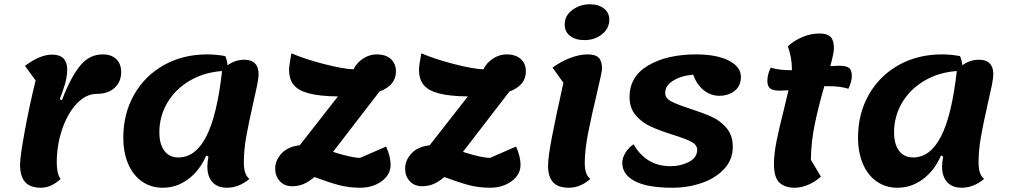

<svg xmlns="http://www.w3.org/2000/svg" viewBox="-20 -855 4735 900"><path d="M74 -83Q74 -121 96.5 -243Q119 -365 147 -478L97 -546Q167 -599 224 -599Q260 -599 277.5 -581Q295 -563 295 -531Q295 -499 286 -466Q277 -433 260 -390L270 -385Q312 -494 355.5 -547Q399 -600 461 -600Q502 -600 525 -578Q548 -556 548 -517Q548 -472 517.5 -443.5Q487 -415 433 -415Q384 -415 341 -370.5Q298 -326 272 -251Q246 -176 246 -92Q246 -41 264 -16Q220 25 172 25Q121 25 97.5 -2Q74 -29 74 -83Z M1149 -16Q1099 25 1044 25Q1000 25 976 -1Q952 -27 952 -75Q952 -93 957 -121L947 -126Q916 -55 862 -15Q808 25 743 25Q688 25 646 -4Q604 -33 581 -86.5Q558 -140 558 -210Q558 -322 608.5 -411Q659 -500 748.5 -550Q838 -600 951 -600Q994 -600 1036 -592Q1044 -574 1047 -549Q1082 -575 1126 -575Q1158 -575 1175 -558Q1192 -541 1192 -509Q1192 -488 1185.5 -456Q1179 -424 1166 -368Q1145 -275 1134 -213Q1123 -151 1123 -92Q1123 -37 1149 -16ZM1021 -522Q936 -516 869 -476.5Q802 -437 764.5 -373.5Q727 -310 727 -235Q727 -179 750.5 -148Q774 -117 816 -117Q897 -117 947.5 -216.5Q998 -316 1021 -522Z M1790 -168Q1811 -121 1811 -83Q1811 -36 1769 -5.5Q1727 25 1668 25Q1616 25 1570 13Q1524 1 1454 -25Q1426 -2 1402 8Q1378 18 1350 18Q1313 18 1291.5 -6Q1270 -30 1270 -64Q1270 -104 1300 -136Q1330 -168 1385 -174L1564 -403Q1477 -404 1427 -417.5Q1377 -431 1356 -458Q1335 -485 1335 -528Q1335 -548 1346 -605Q1412 -577 1500 -554.5Q1588 -532 1637 -530Q1652 -561 1682 -580.5Q1712 -600 1745 -600Q1789 -600 1812.5 -578Q1836 -556 1836 -520Q1836 -455 1759 -426L1541 -143Q1629 -115 1668 -115Z M2399 -168Q2420 -121 2420 -83Q2420 -36 2378 -5.5Q2336 25 2277 25Q2225 25 2179 13Q2133 1 2063 -25Q2035 -2 2011 8Q1987 18 1959 18Q1922 18 1900.5 -6Q1879 -30 1879 -64Q1879 -104 1909 -136Q1939 -168 1994 -174L2173 -403Q2086 -404 2036 -417.5Q1986 -431 1965 -458Q1944 -485 1944 -528Q1944 -548 1955 -605Q2021 -577 2109 -554.5Q2197 -532 2246 -530Q2261 -561 2291 -580.5Q2321 -600 2354 -600Q2398 -600 2421.5 -578Q2445 -556 2445 -520Q2445 -455 2368 -426L2150 -143Q2238 -115 2277 -115Z M2627 -740Q2627 -782 2663 -808.5Q2699 -835 2744 -835Q2785 -835 2810.5 -815.5Q2836 -796 2836 -763Q2836 -721 2801.5 -694Q2767 -667 2719 -667Q2678 -667 2652.5 -686.5Q2627 -706 2627 -740ZM2549 -78Q2549 -118 2567.5 -214.5Q2586 -311 2621 -467L2570 -538Q2608 -566 2652 -583Q2696 -600 2734 -600Q2771 -600 2786.5 -584.5Q2802 -569 2802 -533Q2802 -519 2779 -422Q2753 -314 2737 -232.5Q2721 -151 2721 -92Q2721 -36 2747 -16Q2700 25 2647 25Q2596 25 2572.5 -0.5Q2549 -26 2549 -78Z M2897 -91Q2897 -114 2911 -138Q2925 -162 2950 -179Q2977 -130 3020.5 -103Q3064 -76 3123 -76Q3171 -76 3209.5 -96Q3248 -116 3248 -153Q3248 -176 3220.5 -190.5Q3193 -205 3135 -223Q3072 -243 3031 -261.5Q2990 -280 2960.5 -314Q2931 -348 2931 -400Q2931 -497 3019 -548.5Q3107 -600 3243 -600Q3339 -600 3396 -571Q3453 -542 3453 -495Q3453 -453 3424 -429.5Q3395 -406 3352 -406Q3312 -406 3279.5 -431.5Q3247 -457 3229 -505Q3172 -500 3135 -476.5Q3098 -453 3098 -420Q3098 -395 3125 -380.5Q3152 -366 3213 -346Q3275 -326 3316 -307.5Q3357 -289 3386 -254.5Q3415 -220 3415 -167Q3415 -106 3374 -62.5Q3333 -19 3268.5 3Q3204 25 3132 25Q3014 25 2955.5 -6Q2897 -37 2897 -91Z M3973 -499Q3973 -474 3957 -439Q3918 -451 3865 -451H3844Q3817 -358 3799.5 -274Q3782 -190 3781 -106L3828 -27Q3800 -2 3767.5 11.5Q3735 25 3705 25Q3660 25 3634 1.5Q3608 -22 3608 -86Q3608 -134 3620.5 -196Q3633 -258 3656 -348L3676 -432Q3650 -430 3637 -430Q3603 -430 3590 -440.5Q3577 -451 3577 -477Q3577 -506 3593 -538Q3630 -526 3686 -526H3692V-532Q3692 -585 3673 -638Q3702 -665 3741.5 -681.5Q3781 -698 3821 -698Q3858 -698 3873.5 -682Q3889 -666 3889 -629Q3889 -606 3872 -545Q3900 -547 3913 -547Q3947 -547 3960 -536.5Q3973 -526 3973 -499Z M4593 -16Q4543 25 4488 25Q4444 25 4420 -1Q4396 -27 4396 -75Q4396 -93 4401 -121L4391 -126Q4360 -55 4306 -15Q4252 25 4187 25Q4132 25 4090 -4Q4048 -33 4025 -86.5Q4002 -140 4002 -210Q4002 -322 4052.5 -411Q4103 -500 4192.5 -550Q4282 -600 4395 -600Q4438 -600 4480 -592Q4488 -574 4491 -549Q4526 -575 4570 -575Q4602 -575 4619 -558Q4636 -541 4636 -509Q4636 -488 4629.5 -456Q4623 -424 4610 -368Q4589 -275 4578 -213Q4567 -151 4567 -92Q4567 -37 4593 -16ZM4465 -522Q4380 -516 4313 -476.5Q4246 -437 4208.5 -373.5Q4171 -310 4171 -235Q4171 -179 4194.5 -148Q4218 -117 4260 -117Q4341 -117 4391.5 -216.5Q4442 -316 4465 -522Z"/></svg>

Font: Lemonada SemiBold
Style: Regular
Weight: 600
Designer: Mohamed Gaber (Arabic) Eduardo Tunni (Latin)
Foundry: Kief Type Foundry
Version: Version 3.006